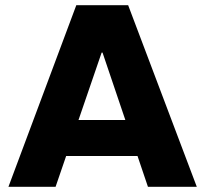

<svg xmlns="http://www.w3.org/2000/svg" viewBox="-20 -720 791 740"><path d="M12.5 0 274.1 -700H473.9L738.5 0H550.2L375.2 -517.2H371.7L194.2 0ZM210.5 -118.8V-257.4H537V-118.8Z"/></svg>

Font: REM Medium
Style: Regular
Weight: 500
Designer: Octavio Pardo
Foundry: Ashler Design
Version: Version 1.005;gftools[0.9.28]